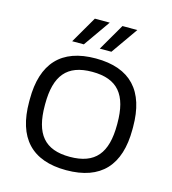

<svg xmlns="http://www.w3.org/2000/svg" viewBox="-104 -765 770 860"><g transform="rotate(15 281.0 -335.5)"><path d="M42 -256V-244C42 -78 121 9 281 9C442 9 521 -78 521 -244V-256C521 -422 442 -509 281 -509C121 -509 42 -422 42 -256ZM114 -247V-253C114 -385 164 -447 281 -447C399 -447 449 -385 449 -253V-247C449 -115 399 -53 281 -53C164 -53 114 -115 114 -247ZM158 -556H212L299 -680H230ZM286 -556H340L427 -680H358Z"/></g></svg>

Font: LT Wave Alt Light
Style: Regular
Weight: 300
Designer: Daniel Lyons
Version: Version 2.5 (Glyphs App)